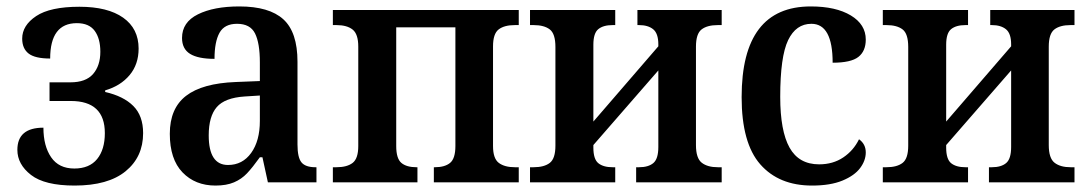

<svg xmlns="http://www.w3.org/2000/svg" viewBox="-20 -567 3378 597"><path d="M34 -101Q34 -170 115 -170Q115 -113 139 -78Q163 -43 211 -43Q258 -43 282 -72.5Q306 -102 306 -153Q306 -253 200 -253H134V-311H199Q247 -311 269.5 -337Q292 -363 292 -406Q292 -447 274.5 -471Q257 -495 219 -495Q136 -495 136 -385Q89 -385 69 -400.5Q49 -416 49 -447Q49 -488 92.5 -517Q136 -546 227 -546Q315 -546 363 -512Q411 -478 411 -416Q411 -367 383 -333.5Q355 -300 307 -286V-281Q364 -268 394.5 -237.5Q425 -207 425 -153Q425 -79 370.5 -34.5Q316 10 212 10Q119 10 76.5 -23Q34 -56 34 -101Z M508 -151Q508 -230 558.5 -269Q609 -308 713 -312L788 -315V-373Q788 -433 773 -463Q758 -493 717 -493Q678 -493 662.5 -465Q647 -437 647 -384Q596 -384 571 -399.5Q546 -415 546 -449Q546 -498 595.5 -522.5Q645 -547 724 -547Q817 -547 861 -507Q905 -467 905 -375V-118Q905 -77 917.5 -62Q930 -47 961 -47H964V0H813L796 -78H788Q765 -46 748 -28Q731 -10 707.5 0Q684 10 650 10Q587 10 547.5 -31Q508 -72 508 -151ZM788 -191V-270L741 -267Q679 -263 654 -234Q629 -205 629 -146Q629 -54 689 -54Q734 -54 761 -91.5Q788 -129 788 -191Z M1015 -47H1026Q1059 -47 1076.5 -60.5Q1094 -74 1094 -113V-422Q1094 -461 1076.5 -475Q1059 -489 1026 -489H1015V-536H1593V-489H1581Q1548 -489 1530.5 -475.5Q1513 -462 1513 -423V-113Q1513 -74 1531 -60.5Q1549 -47 1581 -47H1593V0H1329V-47H1332Q1363 -47 1379.5 -60.5Q1396 -74 1396 -113V-482H1212V-113Q1212 -74 1228 -60.5Q1244 -47 1275 -47H1278V0H1015Z M1628 -47H1639Q1672 -47 1689.5 -60.5Q1707 -74 1707 -114V-421Q1707 -462 1689.5 -475.5Q1672 -489 1639 -489H1628V-536H1893V-489H1885Q1856 -489 1840.5 -476.5Q1825 -464 1825 -428V-189L2027 -423V-429Q2027 -463 2011 -476Q1995 -489 1967 -489H1962V-536H2224V-489H2212Q2179 -489 2161.5 -475.5Q2144 -462 2144 -422V-116Q2144 -75 2162 -61Q2180 -47 2212 -47H2224V0H1958V-47H1967Q1996 -47 2011.5 -60Q2027 -73 2027 -110V-348L1825 -116V-108Q1825 -72 1840.5 -59.5Q1856 -47 1885 -47H1893V0H1628Z M2286 -265Q2286 -547 2501 -547Q2579 -547 2625.5 -519Q2672 -491 2672 -444Q2672 -408 2649 -390Q2626 -372 2569 -372Q2569 -493 2503 -493Q2455 -493 2430.5 -442Q2406 -391 2406 -266Q2406 -160 2435 -108Q2464 -56 2527 -56Q2570 -56 2602 -77.5Q2634 -99 2651 -134Q2672 -119 2672 -93Q2672 -68 2654.5 -44.5Q2637 -21 2599.5 -5.5Q2562 10 2505 10Q2402 10 2344 -56Q2286 -122 2286 -265Z M2725 -47H2736Q2769 -47 2786.5 -60.5Q2804 -74 2804 -114V-421Q2804 -462 2786.5 -475.5Q2769 -489 2736 -489H2725V-536H2990V-489H2982Q2953 -489 2937.5 -476.5Q2922 -464 2922 -428V-189L3124 -423V-429Q3124 -463 3108 -476Q3092 -489 3064 -489H3059V-536H3321V-489H3309Q3276 -489 3258.5 -475.5Q3241 -462 3241 -422V-116Q3241 -75 3259 -61Q3277 -47 3309 -47H3321V0H3055V-47H3064Q3093 -47 3108.5 -60Q3124 -73 3124 -110V-348L2922 -116V-108Q2922 -72 2937.5 -59.5Q2953 -47 2982 -47H2990V0H2725Z"/></svg>

Font: Noto Serif NarrowSemiBold
Style: Regular
Weight: 600
Width: 4
Designer: Monotype Design Team
Foundry: Monotype Imaging Inc.
Version: Version 1.001